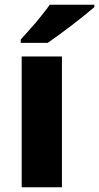

<svg xmlns="http://www.w3.org/2000/svg" viewBox="-20 -786 416 806"><path d="M240 0H71V-549H240ZM376 -756Q360 -742 335 -722Q310 -702 281.5 -680Q253 -658 226 -638.5Q199 -619 180 -606H67V-620Q83 -638 106 -663.5Q129 -689 151 -716.5Q173 -744 189 -766H376Z"/></svg>

Font: Noto Sans Georgian ExtraBold
Style: Regular
Weight: 800
Designer: Monotype Design Team, Akaki Razmadze
Foundry: Google LLC
Version: Version 2.005; ttfautohint (v1.8.4.7-5d5b)